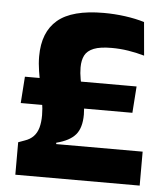

<svg xmlns="http://www.w3.org/2000/svg" viewBox="-49 -697 645 742"><g transform="rotate(5 273.5 -326.5)"><path d="M467.6 -277.8H34.5L41.7 -380.6H474.9ZM184.7 -137V-131.7H520.2V0H37.8V-126L62.2 -134.9Q83.4 -142 96.3 -155.6Q109.2 -169.1 115 -189.6Q120.7 -210.1 120.7 -238.1Q120.7 -263.3 116 -291.1Q111.3 -319 105.1 -348.3Q99 -377.5 94.3 -406.8Q89.6 -436.1 89.6 -463.8Q89.6 -558.1 145.5 -605.4Q201.5 -652.7 324 -652.7Q365.9 -652.7 407.3 -647.1Q448.6 -641.4 481.9 -631.2L493.4 -501.8Q461.5 -510.9 430.3 -515.7Q399.1 -520.6 366 -520.6Q321.7 -520.6 297 -510.8Q272.3 -500.9 262.5 -482.1Q252.8 -463.2 252.8 -435.3Q252.8 -413.3 257.1 -390.1Q261.4 -366.9 267.1 -343.7Q272.8 -320.5 277.1 -298.1Q281.4 -275.8 281.4 -254.9Q281.4 -203 258.8 -176.5Q236.2 -150 184.7 -137Z"/></g></svg>

Font: Anek Kannada Medium
Style: Regular
Weight: 500
Designer: Vaishnavi Murthy, Maithili Shingre (Kannada) & Yesha Goshar (Latin)
Foundry: Ek Type
Version: Version 1.003